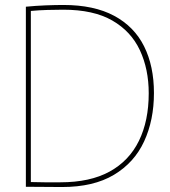

<svg xmlns="http://www.w3.org/2000/svg" viewBox="-20 -751 685 772"><path d="M229 1Q193 1 159 0.5Q125 0 84 0V-724Q125 -728 164.5 -729.5Q204 -731 235 -731Q358 -731 439 -687.5Q520 -644 559.5 -564.5Q599 -485 599 -377Q599 -268 559.5 -182.5Q520 -97 438 -48Q356 1 229 1ZM223 -18Q342 -18 420.5 -61Q499 -104 538.5 -184.5Q578 -265 578 -376Q578 -473 542.5 -549Q507 -625 431.5 -668.5Q356 -712 234 -712Q206 -712 171 -711Q136 -710 104 -707V-19Q133 -18 158.5 -18Q184 -18 223 -18Z"/></svg>

Font: Murecho Thin
Style: Regular
Weight: 100
Designer: Neil Summerour
Foundry: Positype
Version: Version 1.010